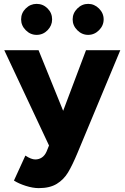

<svg xmlns="http://www.w3.org/2000/svg" viewBox="-20 -759 643 991"><path d="M52 173 111 44Q141 64 162 64Q181 64 196 54Q211 44 220 24L233 -8L2 -500H179L306 -187L424 -500H601L381 28Q354 93 331.5 130.5Q309 168 273 190Q237 212 180 212Q150 212 113.5 200.5Q77 189 52 173ZM355 -659Q355 -691 379 -715Q403 -739 435 -739Q467 -739 491 -715Q515 -691 515 -659Q515 -627 491 -603Q467 -579 435 -579Q403 -579 379 -603Q355 -627 355 -659ZM169 -739Q202 -739 225.5 -715.5Q249 -692 249 -659Q249 -627 225.5 -603Q202 -579 169 -579Q137 -579 113 -603Q89 -627 89 -659Q89 -692 113 -715.5Q137 -739 169 -739Z"/></svg>

Font: Oak Sans ExtraBold
Style: Regular
Weight: 800
Designer: Erik Kennedy, Walven
Foundry: Erik Kennedy, Walven
Version: Version 1.000